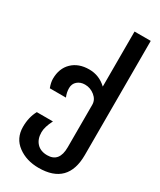

<svg xmlns="http://www.w3.org/2000/svg" viewBox="-242 -796 942 1133"><g transform="rotate(30 229.5 -230.0)"><path d="M41 -237.8Q41 -309.1 84.5 -351.1Q127.9 -393.1 200.2 -393.1Q268.1 -393.1 318.8 -345.2V-720.2H429.2V57.1Q429.2 259.8 230 259.8Q147 259.8 88.9 216.8Q29.8 173.3 29.8 95.2Q29.8 30.3 57.1 -20H167Q140.1 32.2 140.1 68.8Q140.1 115.2 165.8 142.6Q191.4 169.9 236.8 169.9Q318.8 169.9 318.8 68.8V-221.2Q318.8 -255.4 289.3 -279.3Q259.8 -303.2 223.1 -303.2Q191.9 -303.2 171.4 -285.4Q150.9 -267.6 150.9 -237.8Q150.9 -208.5 163.1 -180.2H53.2Q41 -212.9 41 -237.8Z"/></g></svg>

Font: Miedinger*
Style: Bold
Weight: 700
Version: Version 001.000